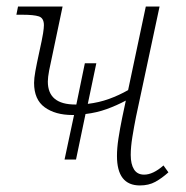

<svg xmlns="http://www.w3.org/2000/svg" viewBox="-20 -556 569 586"><path d="M177 -69 206 -205H201Q149 -205 116.5 -228.5Q84 -252 84 -303Q84 -317 88 -339Q92 -361 99 -393Q109 -438 111.5 -454.5Q114 -471 114 -479Q114 -501 98.5 -506Q83 -511 49 -511H30L35 -536H171L142 -398Q134 -362 130 -341Q126 -320 126 -307Q126 -237 210 -237H213L239 -363H274L248 -239Q282 -243 312.5 -254Q343 -265 371 -281L425 -536H467L395 -199Q389 -169 384 -138Q379 -107 379 -83Q379 -55 389 -39Q399 -23 420 -23Q447 -23 479 -51L494 -30Q474 -12 454 -1Q434 10 407 10Q337 10 337 -80Q337 -104 341.5 -133.5Q346 -163 353 -197L364 -249Q336 -234 305.5 -223Q275 -212 241 -208L212 -69Z"/></svg>

Font: Noto Serif ExtraLight
Style: Italic
Weight: 200
Italic angle: -12°
Designer: Monotype Design Team
Foundry: Monotype Imaging Inc.
Version: Version 2.014; ttfautohint (v1.8.4.7-5d5b)